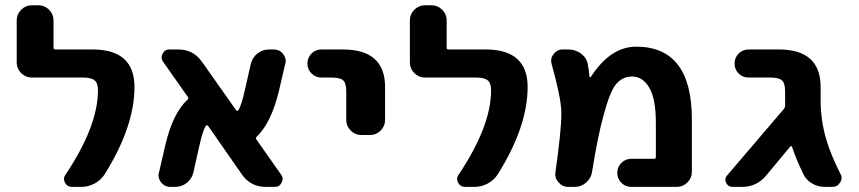

<svg xmlns="http://www.w3.org/2000/svg" viewBox="-20 -735 3284 734"><path d="M254.9 -20.5Q237.3 -20.5 228.5 -36.1Q224.6 -43.9 224.6 -50.8Q224.6 -59.6 230.5 -67.4Q354.5 -252.9 354.5 -389.6Q354.5 -417 341.8 -427.7Q329.1 -438.5 296.9 -438.5H101.6Q78.1 -438.5 61 -455.6Q43.9 -472.7 43.9 -496.1V-657.2Q43.9 -680.7 61 -697.8Q78.1 -714.8 101.6 -714.8H127Q150.4 -714.8 167.5 -697.8Q184.6 -680.7 184.6 -657.2V-552.7Q184.6 -545.9 191.4 -545.9H334Q494.1 -545.9 494.1 -402.3Q494.1 -251 379.9 -68.4Q365.2 -45.9 341.3 -33.2Q317.4 -20.5 290 -20.5Z M1054.7 -67.4Q1060.5 -59.6 1060.5 -50.8Q1060.5 -43.9 1056.6 -37.1Q1048.8 -20.5 1030.3 -20.5H996.1Q938.5 -20.5 905.3 -67.4L775.4 -253.9Q774.4 -255.9 771.5 -255.9Q768.6 -255.9 766.6 -253.9Q754.9 -235.4 741.2 -173.8L719.7 -77.1Q713.9 -51.8 694.3 -36.1Q674.8 -20.5 649.4 -20.5H631.8Q609.4 -20.5 595.7 -38.1Q585.9 -50.8 585.9 -65.4Q585.9 -70.3 587.9 -76.2L612.3 -181.6Q640.6 -301.8 696.3 -353.5Q702.1 -358.4 698.2 -364.3L603.5 -499Q597.7 -506.8 597.7 -515.6Q597.7 -522.5 601.6 -529.3Q609.4 -545.9 627.9 -545.9H661.1Q718.8 -545.9 752 -499L882.8 -313.5Q883.8 -311.5 886.7 -311.5Q889.6 -311.5 891.6 -313.5Q903.3 -333 917 -394.5L938.5 -489.3Q944.3 -514.6 963.9 -530.3Q983.4 -545.9 1008.8 -545.9H1026.4Q1048.8 -545.9 1062.5 -528.3Q1072.3 -515.6 1072.3 -501Q1072.3 -496.1 1070.3 -490.2L1045.9 -385.7Q1016.6 -265.6 961.9 -212.9Q956.1 -208 960 -202.1Z M1209 -438.5Q1186.5 -438.5 1170.9 -454.1Q1155.3 -469.7 1155.3 -492.2Q1155.3 -514.6 1170.9 -530.3Q1186.5 -545.9 1209 -545.9H1291Q1452.1 -545.9 1452.1 -402.3V-276.4Q1452.1 -252.9 1435.1 -235.8Q1418 -218.8 1394.5 -218.8H1361.3Q1337.9 -218.8 1320.8 -235.8Q1303.7 -252.9 1303.7 -276.4V-385.7Q1303.7 -417 1292 -427.7Q1280.3 -438.5 1247.1 -438.5Z M1757.8 -20.5Q1740.2 -20.5 1731.4 -36.1Q1727.5 -43.9 1727.5 -50.8Q1727.5 -59.6 1733.4 -67.4Q1857.4 -252.9 1857.4 -389.6Q1857.4 -417 1844.7 -427.7Q1832 -438.5 1799.8 -438.5H1604.5Q1581.1 -438.5 1564 -455.6Q1546.9 -472.7 1546.9 -496.1V-657.2Q1546.9 -680.7 1564 -697.8Q1581.1 -714.8 1604.5 -714.8H1629.9Q1653.3 -714.8 1670.4 -697.8Q1687.5 -680.7 1687.5 -657.2V-552.7Q1687.5 -545.9 1694.3 -545.9H1836.9Q1997.1 -545.9 1997.1 -402.3Q1997.1 -251 1882.8 -68.4Q1868.2 -45.9 1844.2 -33.2Q1820.3 -20.5 1793 -20.5Z M2233.4 -442.4Q2234.4 -440.4 2235.8 -439.9Q2237.3 -439.5 2238.3 -440.4Q2313.5 -556.6 2412.1 -556.6Q2625 -556.6 2625 -278.3V-78.1Q2625 -54.7 2607.9 -37.6Q2590.8 -20.5 2567.4 -20.5H2393.6Q2371.1 -20.5 2355.5 -36.1Q2339.8 -51.8 2339.8 -74.2Q2339.8 -96.7 2355.5 -112.3Q2371.1 -127.9 2393.6 -127.9H2480.5Q2487.3 -127.9 2487.3 -134.8V-265.6Q2487.3 -356.4 2462.4 -399.4Q2437.5 -442.4 2396.5 -442.4Q2360.4 -442.4 2335.9 -414.1Q2311.5 -385.7 2287.1 -293Q2265.6 -216.8 2243.2 -77.1Q2239.3 -52.7 2220.2 -36.6Q2201.2 -20.5 2176.8 -20.5H2152.3Q2129.9 -20.5 2115.2 -38.1Q2102.5 -51.8 2102.5 -69.3Q2102.5 -73.2 2103.5 -77.1Q2126 -237.3 2126 -298.8Q2126 -304.7 2126 -309.6Q2124 -363.3 2088.9 -490.2Q2086.9 -497.1 2086.9 -502.9Q2086.9 -516.6 2096.7 -528.3Q2109.4 -545.9 2130.9 -545.9H2152.3Q2178.7 -545.9 2200.2 -530.8Q2221.7 -515.6 2226.6 -491.2Q2231.4 -467.8 2233.4 -442.4Z M2981.4 -385.7Q2981.4 -417 2969.2 -427.7Q2957 -438.5 2925.8 -438.5H2841.8Q2819.3 -438.5 2803.7 -454.1Q2788.1 -469.7 2788.1 -492.2Q2788.1 -514.6 2803.7 -530.3Q2819.3 -545.9 2841.8 -545.9H2957Q3117.2 -545.9 3117.2 -402.3V-350.6Q3117.2 -273.4 3139.6 -199.2Q3156.2 -143.6 3192.4 -71.3Q3197.3 -63.5 3197.3 -55.7Q3197.3 -45.9 3191.4 -37.1Q3181.6 -20.5 3162.1 -20.5H3132.8Q3106.4 -20.5 3083.5 -34.2Q3060.5 -47.9 3049.8 -72.3Q3022.5 -128.9 3007.8 -173.8Q3006.8 -175.8 3004.9 -176.3Q3002.9 -176.8 3001 -174.8L2910.2 -65.4Q2874 -20.5 2816.4 -20.5H2780.3Q2763.7 -20.5 2755.9 -36.1Q2752.9 -42 2752.9 -47.9Q2752.9 -56.6 2759.8 -64.5L2976.6 -318.4Q2981.4 -324.2 2981.4 -332V-338.9Z"/></svg>

Font: Gen Jyuu Gothic P Bold
Style: Bold
Weight: 700
Designer: [Source Han Sans]
Ryoko NISHIZUKA  (kana & ideographs); Paul D. Hunt (Latin, Greek & Cyrillic); Wenlong ZHANG  (bopomofo
Version: Version 1.002.20150607